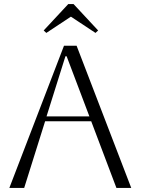

<svg xmlns="http://www.w3.org/2000/svg" viewBox="-20 -925 698 945"><path d="M26 0 295 -700H357L626 0H553L429 -328H202L99 0ZM302 -648 209 -352H420L308 -648ZM342 -905 463 -775 450 -763 329 -843 208 -763 195 -775 316 -905Z"/></svg>

Font: Aboreto
Style: Regular
Weight: 400
Designer: Dominik Jáger
Foundry: Dominik Jáger
Version: Version 1.001; ttfautohint (v1.8.4.7-5d5b)